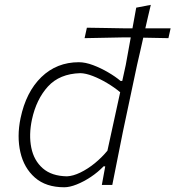

<svg xmlns="http://www.w3.org/2000/svg" viewBox="-20 -761 722 790"><path d="M244.5 9.5Q169 9.5 123.8 -30.2Q78.5 -70 63.8 -134.8Q49 -199.5 64.5 -274.5Q87 -382.5 150.2 -443.8Q213.5 -505 304.5 -505Q331 -505 363 -493Q395 -481 425.2 -463.2Q455.5 -445.5 476 -428H483L497.5 -494Q502.5 -522.5 507.8 -550.8Q513 -579 518 -607H480.5Q441 -606 405.5 -605.5Q370 -605 328 -604L337.5 -647Q379 -646.5 414.2 -645.8Q449.5 -645 488.5 -644.5H525Q529 -666 532.8 -687.2Q536.5 -708.5 540.5 -729.5L600.5 -741Q594.5 -716.5 589 -692.5Q583.5 -668.5 578 -644.5H682L673 -604Q619 -605.5 569.5 -606Q563.5 -578.5 557 -550.5Q550.5 -522.5 544 -494L486 -220.5Q474 -159.5 463.5 -107.8Q453 -56 442 0H399L413 -76.5H406Q383 -52.5 353.8 -33Q324.5 -13.5 295.5 -2Q266.5 9.5 244.5 9.5ZM255.5 -35.5Q280.5 -36.5 310.5 -51Q340.5 -65.5 369.8 -89.2Q399 -113 422 -141L474.5 -381.5Q450.5 -401.5 420.8 -419.2Q391 -437 362 -448.2Q333 -459.5 310.5 -460Q225 -457.5 177.2 -405Q129.5 -352.5 111.5 -269.5Q98 -206 108.8 -153.2Q119.5 -100.5 156 -68.5Q192.5 -36.5 255.5 -35.5Z"/></svg>

Font: Commissioner Loud ExtraLight
Style: Italic
Weight: 200
Italic angle: -12°
Designer: Kostas Bartsokas
Foundry: Kostas Bartsokas
Version: Version 1.000; ttfautohint (v1.8.3)